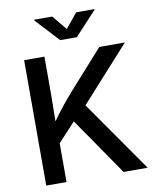

<svg xmlns="http://www.w3.org/2000/svg" viewBox="-100 -1021 893 1097"><g transform="rotate(-10 346.5 -472.5)"><path d="M78.1 0H195.8V-225.1L296.9 -334L526.9 0H666.5L378.4 -412.6L662.6 -727.5H514.2L314.5 -504.4C267.6 -450.7 230.5 -404.3 193.8 -352.1L195.8 -501V-727.5H78.1ZM279.3 -945.3H174.8V-940.9L300.8 -804.7H397.5L523.9 -940.9V-945.3H418.5L349.1 -860.8Z"/></g></svg>

Font: Raveo Medium
Style: Regular
Weight: 500
Designer: Jakub Foglar, Rasmus Andersson (Inter)
Foundry: Jakubfoglar.com
Version: Version 1.100;Glyphs 3.2.3 (3260)